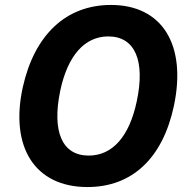

<svg xmlns="http://www.w3.org/2000/svg" viewBox="-20 -745 758 775"><path d="M333 10C513 10 637 -106 682 -318C734 -564 635 -725 428 -725C246 -725 119 -604 72 -393C19 -151 121 10 333 10ZM338 -117C231 -117 189 -213 223 -378C253 -521 322 -598 417 -598C525 -598 567 -500 532 -336C502 -194 434 -117 338 -117Z"/></svg>

Font: Noto Sans
Style: Bold Italic
Weight: 700
Italic angle: -12°
Designer: Monotype Design Team
Foundry: Monotype Imaging Inc.
Version: Version 2.013